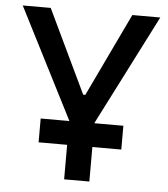

<svg xmlns="http://www.w3.org/2000/svg" viewBox="-51 -739 688 785"><g transform="rotate(5 293.0 -346.5)"><path d="M124 -141.6V-239.3H241.2V-240.7L10.7 -693.4H125.5L288.6 -351.6H297.4L460.4 -693.4H575.2L344.7 -240.7V-239.3H463.4V-141.6H344.7V0H241.2V-141.6Z"/></g></svg>

Font: Caskaydia Cove Medium
Style: Regular
Weight: 500
Monospace: yes
Designer: Aaron Bell
Foundry: Saja Typeworks
Version: Version 4.300; ttfautohint (v1.8.3)